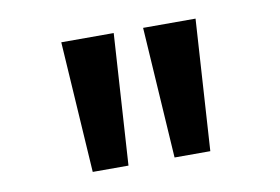

<svg xmlns="http://www.w3.org/2000/svg" viewBox="-47 -853 695 476"><g transform="rotate(-10 300.0 -615.0)"><path d="M152 -450H242L263 -780H131ZM358 -450H448L469 -780H337Z"/></g></svg>

Font: CommitMono
Style: 600Regular
Weight: 600
Monospace: yes
Designer: Eigil Nikolajsen
Foundry: Eigil Nikolajsen
Version: Version 1.143